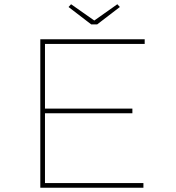

<svg xmlns="http://www.w3.org/2000/svg" viewBox="-20 -885 828 905"><path d="M170 0V-700H662V-678H192V-22H656V0ZM183 -351V-373H604V-351ZM410 -770 303 -852 315 -865 432 -783H417L533 -865L545 -852L438 -770Z"/></svg>

Font: Lexend Peta Thin
Style: Regular
Weight: 250
Version: Version 1.007